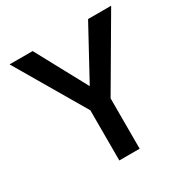

<svg xmlns="http://www.w3.org/2000/svg" viewBox="-153 -807 887 915"><g transform="rotate(-30 290.5 -350.0)"><path d="M453 -679 300 -398 148 -679H21L245 -297V-21H357V-298L580 -679Z"/></g></svg>

Font: SpinnyJost
Style: Regular
Weight: 500
Version: Version 3.710